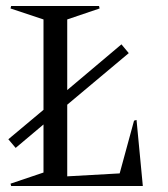

<svg xmlns="http://www.w3.org/2000/svg" viewBox="-20 -620 559 640"><path d="M409.2 -442.9 204.1 -271V-32.2L378.9 -42L426.8 -217.8L435.1 -220.2L456.1 0H17.1L15.1 -7.8L125 -44.9V-205.1L32.2 -127L7.8 -155.8L125 -253.9V-555.2L15.1 -591.8L17.1 -600.1H310.1L312 -591.8L204.1 -555.2V-319.8L384.8 -472.2Z"/></svg>

Font: Halibut Cnd
Style: Regular
Weight: 400
Width: 3
Designer: Matteo Maggi
Foundry: Collletttivo
Version: Version 3.080 | FøM Fix